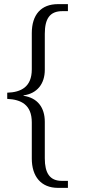

<svg xmlns="http://www.w3.org/2000/svg" viewBox="-20 -780 418 930"><path d="M261 130H309V96H279C221 96 197 58 197 -13V-190C197 -259 162 -306 94 -316V-318C160 -327 197 -374 197 -442V-616C197 -689 221 -726 282 -726H309V-760H261C179 -760 134 -709 134 -619V-444C134 -359 82 -333 15 -331V-301C82 -298 134 -273 134 -187V-12C134 75 179 130 261 130Z"/></svg>

Font: Noto Serif Bengali Light
Style: Regular
Weight: 300
Designer: Juan Bruce, Universal Thirst, Indian Type Foundry and the Monotype Design Team.
Foundry: Monotype Imaging Inc.
Version: Version 2.003